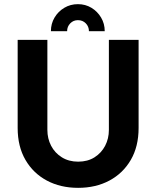

<svg xmlns="http://www.w3.org/2000/svg" viewBox="-20 -892 752 924"><path d="M356 12Q271 12 205.5 -23Q140 -58 102.5 -122.5Q65 -187 65 -276V-700H208V-267Q208 -225 226 -190.5Q244 -156 277.5 -135Q311 -114 356 -114Q402 -114 435 -135Q468 -156 486 -190.5Q504 -225 504 -267V-700H647V-276Q647 -187 609.5 -122.5Q572 -58 506.5 -23Q441 12 356 12ZM355 -872Q319 -872 289.5 -854.5Q260 -837 242.5 -807.5Q225 -778 225 -742H303Q303 -764 318 -779.5Q333 -795 355 -795Q378 -795 393 -779.5Q408 -764 408 -742H484Q484 -778 466.5 -807.5Q449 -837 420 -854.5Q391 -872 355 -872Z"/></svg>

Font: MuseoModerno SemiBold
Style: Regular
Weight: 600
Designer: Pablo Cosgaya, Héctor Gatti, Marcela Romero, and the Authors of The MuseoModerno Project.
Foundry: Omnibus-Type Team
Version: Version 1.001